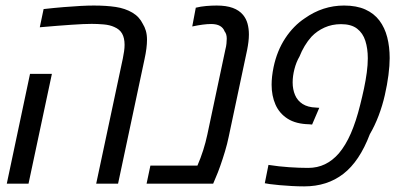

<svg xmlns="http://www.w3.org/2000/svg" viewBox="-20 -660 1445 690"><path d="M325.7 0 421.4 -449.7Q424.3 -463.9 426 -476.1Q427.7 -488.3 427.7 -499Q427.7 -523.4 418.9 -539.1Q410.2 -554.7 390.6 -563Q375 -570.3 352.1 -572.3Q329.1 -574.2 309.6 -574.2Q282.7 -574.2 236.6 -571Q190.4 -567.9 123 -562L136.7 -627.4Q175.8 -631.8 209.2 -634.5Q242.7 -637.2 269.8 -638.7Q296.9 -640.1 316.9 -640.1Q361.8 -640.1 395.8 -635Q429.7 -629.9 455.6 -614.7Q468.8 -606.9 478 -596.7Q487.3 -586.4 493.2 -574.2Q500 -563.5 504.2 -549.3Q508.3 -535.2 508.3 -517.1Q508.3 -502.9 506.1 -485.4Q503.9 -467.8 499.5 -447.8L404.3 0ZM4.4 0 87.9 -394.5H166.5L82.5 0Z M506.8 0 520.5 -64.9H689.5Q701.2 -91.8 710.2 -120.1Q719.2 -148.4 725.1 -176.3L790 -482.4Q793 -493.7 793.9 -503.7Q794.9 -513.7 794.9 -521Q794.9 -529.3 793 -535.9Q791 -542.5 787.1 -547.4Q782.7 -559.6 770.8 -566.7Q758.8 -573.7 738.8 -573.7Q725.1 -573.7 708.5 -571.5Q691.9 -569.3 670.9 -564.9L683.6 -632.3Q701.2 -636.7 720.7 -638.4Q740.2 -640.1 758.8 -640.1Q793 -640.1 816.4 -631.6Q839.8 -623 853.5 -606.4Q864.7 -592.8 869.6 -575Q874.5 -557.1 874.5 -536.1Q874.5 -523.4 872.8 -509.5Q871.1 -495.6 868.2 -481L801.8 -168Q796.9 -143.6 788.6 -116Q780.3 -88.4 771.5 -63.5Q762.7 -38.6 755.9 -23.4L746.1 0Z M1073.2 9.8Q1050.8 9.8 1028.1 8.5Q1005.4 7.3 984.9 5.4Q964.4 3.4 949.2 1.5L931.6 -1.5L944.8 -67.4Q982.4 -61.5 1019 -59.1Q1055.7 -56.6 1087.4 -56.6Q1120.6 -56.6 1147.9 -69.8Q1175.3 -83 1197.8 -108.9Q1222.2 -137.7 1241 -180.9Q1259.8 -224.1 1274.4 -283.2Q1281.7 -312 1288.1 -341.8Q1294.4 -371.6 1298.1 -399.4Q1301.8 -427.2 1301.8 -450.7Q1301.8 -485.4 1293 -513.2Q1284.2 -541 1263.2 -557.1Q1242.2 -573.2 1205.6 -573.2Q1173.3 -573.2 1146.2 -561Q1119.1 -548.8 1099.6 -528.3Q1085.9 -513.2 1075 -494.9Q1064 -476.6 1056.6 -457.5Q1044.4 -436.5 1038.1 -411.6Q1031.7 -386.7 1031.7 -363.8Q1031.7 -338.9 1040.3 -318.6Q1048.8 -298.3 1067.4 -286.4Q1085.9 -274.4 1115.7 -273.4L1127.4 -272.5L1101.6 -212.4L1090.8 -213.4Q1043.5 -214.4 1013.7 -233.4Q983.9 -252.4 970 -284.2Q956.1 -315.9 956.1 -355.5Q956.1 -369.6 957.8 -385.3Q959.5 -400.9 963.4 -419.9Q975.6 -477.5 1005.1 -522.5Q1034.7 -567.4 1075.2 -594.2Q1140.1 -640.1 1216.3 -640.1Q1261.2 -640.1 1292.7 -626Q1324.2 -611.8 1343.5 -586.2Q1362.8 -560.5 1371.6 -526.1Q1380.4 -491.7 1380.4 -451.2Q1380.4 -424.8 1376 -390.4Q1371.6 -356 1363 -318.4Q1354.5 -280.8 1340.8 -244.6Q1327.1 -208.5 1309.1 -177.7Q1272 -80.1 1213.9 -35.2Q1155.8 9.8 1073.2 9.8Z"/></svg>

Font: Open Sans SemiCondensed
Style: Italic
Weight: 400
Width: 4
Italic angle: -12°
Designer: Monotype Design Team
Foundry: Monotype Imaging Inc.
Version: Version 3.000